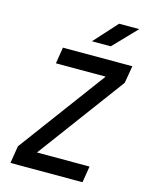

<svg xmlns="http://www.w3.org/2000/svg" viewBox="-137 -1036 874 1122"><g transform="rotate(15 300.0 -475.0)"><path d="M38 0 55 -105 445 -631H144L160 -730H580L562 -625L172 -99H490L474 0ZM314 -810 441 -950H563L428 -810Z"/></g></svg>

Font: JetBrains Mono NL SemiBold
Style: Italic
Weight: 600
Italic angle: -9°
Monospace: yes
Designer: Philipp Nurullin, Konstantin Bulenkov
Foundry: JetBrains
Version: Version 2.305; ttfautohint (v1.8.4.7-5d5b)